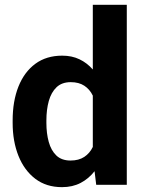

<svg xmlns="http://www.w3.org/2000/svg" viewBox="-20 -770 603 800"><path d="M32.7 -257.8V-268.1Q32.7 -348.6 56.9 -409.4Q81.1 -470.2 127.2 -504.2Q173.3 -538.1 239.3 -538.1Q279.8 -538.1 311.3 -522.9Q342.8 -507.8 366.7 -480.5V-750H508.3V0H380.9L374 -56.6Q349.6 -25.4 315.9 -7.8Q282.2 9.8 238.3 9.8Q172.9 9.8 127 -25.1Q81.1 -60.1 56.9 -120.6Q32.7 -181.2 32.7 -257.8ZM173.3 -268.1V-257.8Q173.3 -214.4 183.1 -178.7Q192.9 -143.1 214.8 -122.1Q236.8 -101.1 273.9 -101.1Q308.1 -101.1 331.1 -116.2Q354 -131.3 366.7 -157.7V-371.6Q354 -397.9 331.3 -412.8Q308.6 -427.7 274.9 -427.7Q237.8 -427.7 215.6 -406.5Q193.4 -385.3 183.3 -349.1Q173.3 -313 173.3 -268.1Z"/></svg>

Font: Vazirmatn RD UI
Style: Bold
Weight: 700
Designer: Saber Rastikerdar
Foundry: Saber Rastikerdar
Version: Version 33.003